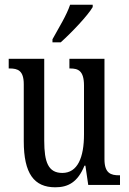

<svg xmlns="http://www.w3.org/2000/svg" viewBox="-20 -786 550 816"><path d="M203 -619V-606H238C286 -649 354 -721 374 -756V-766H278C263 -721 231 -670 203 -619ZM215 10C269 10 310 -11 339 -82H343L355 0H490V-41H486C452 -41 424 -49 424 -109V-536H275V-495H278C312 -495 337 -486 337 -422V-215C337 -117 310 -51 245 -51C185 -51 168 -97 168 -188V-536H17V-495H21C56 -495 81 -486 81 -428V-186C81 -48 125 10 215 10Z"/></svg>

Font: Noto Serif Georgian ExtraCondensed
Style: Regular
Weight: 400
Width: 2
Designer: Monotype Design Team, Akaki Razmadze
Foundry: Google LLC
Version: Version 2.003